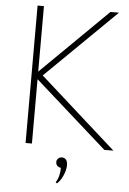

<svg xmlns="http://www.w3.org/2000/svg" viewBox="-62 -795 704 1044"><g transform="rotate(5 290.0 -273.0)"><path d="M134.8 0H100.1V-750H134.8V-392.6L498 -750H544.4L161.1 -374L579.6 0H529.8L134.8 -351.1ZM303.2 117.7Q291.5 117.2 283.4 108.9Q275.4 100.6 275.4 88.9Q275.4 77.1 283.7 69.1Q292 61 304.7 61Q318.4 61 326.7 71Q335 81.1 335 100.6Q335 127.9 320.6 159.4Q306.2 190.9 288.6 204.1L281.7 198.2Q303.2 167 303.2 117.7Z"/></g></svg>

Font: Spartan MB ExtLt
Style: Regular
Weight: 200
Designer: Matt Bailey, Mirko Velimirovic
Foundry: Matt Bailey
Version: Version 1.005